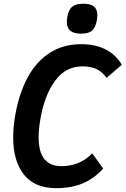

<svg xmlns="http://www.w3.org/2000/svg" viewBox="-20 -966 657 1004"><path d="M49 -247Q49 -304 60 -365.5Q80 -477.5 124.2 -560.2Q168.5 -643 239.2 -689Q310 -735 405.5 -735Q476.5 -735 530.8 -708.2Q585 -681.5 617 -627.5L537.5 -559Q511.5 -593.5 481.8 -606.2Q452 -619 411.5 -619Q323.5 -619 268.5 -544.2Q213.5 -469.5 192 -348.5Q182 -292.5 182 -247Q182 -97 302 -97Q346 -97 388.2 -113.5Q430.5 -130 462 -164.5L519.5 -84.5Q472 -32 412.2 -7Q352.5 18 274 18Q161.5 18 105.2 -52.8Q49 -123.5 49 -247ZM329.5 -852Q329.5 -862 332 -877Q338.5 -915.5 357.8 -931Q377 -946.5 416 -946.5Q453.5 -946.5 471.2 -932Q489 -917.5 489 -887Q489 -876.5 486.5 -860Q479.5 -821 461.2 -805.5Q443 -790 403.5 -790Q366 -790 347.8 -805.2Q329.5 -820.5 329.5 -852Z"/></svg>

Font: JuliaMono BoldItalic
Style: Regular
Weight: 700
Italic angle: -9°
Monospace: yes
Designer: cormullion
Foundry: corm
Version: Version 0.049; ttfautohint (v1.8.4)